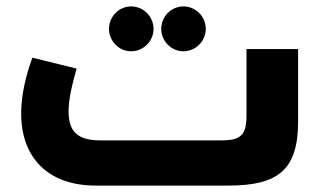

<svg xmlns="http://www.w3.org/2000/svg" viewBox="-20 -579 1006 599"><path d="M389 -419C428 -419 459 -451 459 -489C459 -527 428 -559 389 -559C351 -559 320 -527 320 -489C320 -451 351 -419 389 -419ZM552 -419C591 -419 622 -451 622 -489C622 -527 591 -559 552 -559C514 -559 483 -527 483 -489C483 -451 514 -419 552 -419ZM749 -219C749 -157 731 -141 670 -141H294C222 -141 194 -168 194 -232C194 -270 205 -316 219 -365L81 -399C60 -342 46 -281 46 -225C46 -89 128 0 279 0H692C849 0 910 -50 910 -200V-426H749Z"/></svg>

Font: UULA Sans
Style: Bold
Weight: 700
Designer: Mohamed Gaber, Laura Garcia Mut
Foundry: Kief Type Foundry
Version: Version 3.006;hotconv 1.0.109;makeotfexe 2.5.65596